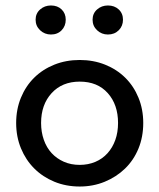

<svg xmlns="http://www.w3.org/2000/svg" viewBox="-20 -673 581 701"><path d="M271 8Q221 8 178.5 -9.5Q136 -27 105 -58Q74 -89 56.5 -131.5Q39 -174 39 -224Q39 -274 56.5 -316.5Q74 -359 105 -389.5Q136 -420 178.5 -437Q221 -454 271 -454Q321 -454 363.5 -437Q406 -420 437 -389.5Q468 -359 485.5 -316.5Q503 -274 503 -224Q503 -173 485.5 -130.5Q468 -88 436.5 -57.5Q405 -27 362.5 -9.5Q320 8 271 8ZM271 -71Q302 -71 328 -82Q354 -93 372.5 -113.5Q391 -134 401 -162Q411 -190 411 -224Q411 -291 373.5 -333Q336 -375 271 -375Q207 -375 168.5 -333Q130 -291 130 -224Q130 -191 140 -162.5Q150 -134 168.5 -114Q187 -94 213 -82.5Q239 -71 271 -71ZM166 -547Q143 -547 126.5 -562.5Q110 -578 110 -601Q110 -624 126.5 -638.5Q143 -653 166 -653Q190 -653 205 -638.5Q220 -624 220 -601Q220 -578 205 -562.5Q190 -547 166 -547ZM374 -547Q351 -547 334.5 -562.5Q318 -578 318 -601Q318 -624 334.5 -638.5Q351 -653 374 -653Q398 -653 413.5 -638.5Q429 -624 429 -601Q429 -578 413.5 -562.5Q398 -547 374 -547Z"/></svg>

Font: Tilda Sans Medium
Style: Regular
Weight: 500
Designer: ParaType Ltd
Foundry: ParaType Ltd
Version: Version 1.009